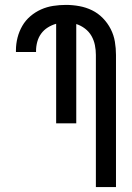

<svg xmlns="http://www.w3.org/2000/svg" viewBox="-20 -763 540 783"><path d="M371 0V-539Q371 -559 367 -579Q363 -599 353 -616.5Q343 -634 326.5 -646.5Q310 -659 291 -665V-260H209V-666Q191 -661 175 -651Q159 -641 148 -626Q137 -611 132 -592.5Q127 -574 127 -556V-551H45V-558Q45 -584 51.5 -609.5Q58 -635 71 -657.5Q84 -680 104 -697Q124 -714 147.5 -724.5Q171 -735 197 -739Q223 -743 249 -743Q276 -743 303.5 -738Q331 -733 355.5 -721Q380 -709 399.5 -689Q419 -669 431.5 -644.5Q444 -620 448.5 -593Q453 -566 453 -539V0Z"/></svg>

Font: Iosevka Term Curly Medium
Style: Regular
Weight: 500
Designer: Belleve Invis
Foundry: Belleve Invis
Version: Version 32.3.0